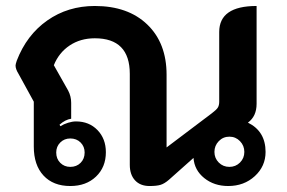

<svg xmlns="http://www.w3.org/2000/svg" viewBox="-20 -613 958 642"><path d="M93 -123V-273L42 -366Q32 -382 32 -394Q32 -398 36 -410Q69 -496 138 -544.5Q207 -593 297 -593Q408 -593 472.5 -531Q537 -469 537 -363V-120L688 -234Q704 -246 708.5 -253.5Q713 -261 713 -273V-506Q713 -593 838 -593V-266Q838 -224 809 -203Q868 -174 868 -105Q868 -57 832 -24Q796 9 743 9Q696 9 663 -17.5Q630 -44 627 -85L545 -12Q530 1 517 5Q504 9 480 9Q449 9 431.5 -10Q414 -29 414 -62V-366Q414 -485 297 -485Q249 -485 213 -461Q177 -437 160 -395L208 -310Q218 -291 218 -269V-216Q198 -213 179 -196L182 -191Q193 -198 207.5 -202.5Q222 -207 234 -207Q278 -207 306 -178Q334 -149 334 -104Q334 -54 301 -22.5Q268 9 215 9Q158 9 125.5 -26Q93 -61 93 -123ZM797 -105Q797 -126 782.5 -141Q768 -156 747 -156Q726 -156 711.5 -141Q697 -126 697 -105Q697 -84 711.5 -69.5Q726 -55 747 -55Q768 -55 782.5 -69.5Q797 -84 797 -105ZM263 -103Q263 -123 249.5 -136.5Q236 -150 215 -150Q195 -150 181.5 -136.5Q168 -123 168 -103Q168 -82 181.5 -68.5Q195 -55 215 -55Q236 -55 249.5 -68.5Q263 -82 263 -103Z"/></svg>

Font: K2D
Style: Bold
Weight: 700
Designer: Katatrad Aksorn Co.,Ltd.
Foundry: Cadson Demak Co.,Ltd.
Version: Version 1.000; ttfautohint (v1.6)